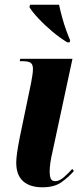

<svg xmlns="http://www.w3.org/2000/svg" viewBox="-20 -786 353 816"><path d="M160 10Q107 10 78 -16Q49 -42 49 -95Q49 -110 52.5 -136Q56 -162 65 -207L112 -433Q115 -450 117.5 -465Q120 -480 120 -494Q120 -511 111 -518.5Q102 -526 73 -526H64L66 -536H288L204 -145Q197 -115 194 -94Q191 -73 191 -55Q191 -39 195.5 -27.5Q200 -16 215 -16Q232 -16 251.5 -33Q271 -50 287 -68L294 -59Q269 -31 239.5 -10.5Q210 10 160 10ZM266 -606Q236 -624 203 -651.5Q170 -679 143 -708Q116 -737 105 -756L108 -766H231Q236 -742 244 -712.5Q252 -683 261.5 -657Q271 -631 278 -615L276 -606Z"/></svg>

Font: Noto Serif Display ExtraCondensed ExtraBold
Style: Italic
Weight: 800
Width: 2
Italic angle: -12°
Designer: Monotype Design Team
Foundry: Monotype Imaging Inc.
Version: Version 2.009